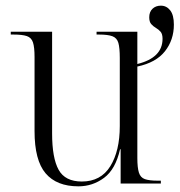

<svg xmlns="http://www.w3.org/2000/svg" viewBox="-20 -648 634 678"><path d="M257 10Q180 10 141 -36Q102 -82 102 -185V-447Q102 -481 96.5 -498Q91 -515 75 -520.5Q59 -526 27 -526H18V-536H164V-177Q164 -90 187 -48.5Q210 -7 269 -7Q336 -7 369.5 -61Q403 -115 403 -203V-443Q403 -479 398 -496.5Q393 -514 377 -520Q361 -526 329 -526H321V-536H465V-422Q554 -444 554 -511Q554 -528 547 -536Q540 -544 530.5 -549.5Q521 -555 514 -563Q507 -571 507 -587Q507 -606 518.5 -617Q530 -628 548 -628Q568 -628 581 -611.5Q594 -595 594 -561Q594 -507 562.5 -467Q531 -427 465 -413V-90Q465 -56 470.5 -38.5Q476 -21 491.5 -15.5Q507 -10 537 -10H548V0H406V-121H404Q388 -50 347.5 -20Q307 10 257 10Z"/></svg>

Font: Noto Serif Display SemiCondensed Light
Style: Regular
Weight: 300
Width: 4
Designer: Monotype Design Team
Foundry: Monotype Imaging Inc.
Version: Version 2.009